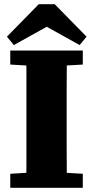

<svg xmlns="http://www.w3.org/2000/svg" viewBox="-20 -896 445 916"><path d="M29 0V-67L166 -75H236L375 -67V0ZM105 0Q106 -50 106 -99.5Q106 -149 106 -199Q106 -249 106 -299V-356Q106 -406 106 -455.5Q106 -505 106 -555Q106 -605 105 -655H299Q299 -606 298.5 -556Q298 -506 298 -456.5Q298 -407 298 -356V-299Q298 -250 298 -199.5Q298 -149 298.5 -99.5Q299 -50 299 0ZM29 -588V-655H375V-588L236 -580H166ZM241 -876 393 -721 360 -681 155 -795H251L46 -681L13 -721L165 -876Z"/></svg>

Font: Source Serif 4 ExtraBold
Style: Regular
Weight: 800
Designer: Frank Grießhammer
Foundry: Adobe Systems Incorporated
Version: Version 4.004;hotconv 1.0.116;makeotfexe 2.5.65601